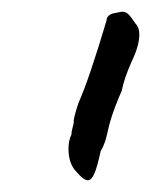

<svg xmlns="http://www.w3.org/2000/svg" viewBox="-20 -326 258 328"><path d="M97 -72Q97 -86 102 -96Q102 -101 104 -108Q106 -115 106 -117Q105 -123 114 -150Q132 -190 162 -291Q162 -296 166 -299.5Q170 -303 178 -304Q186 -306 189 -306Q195 -306 199.5 -301.5Q204 -297 212 -285Q218 -279 218 -267Q218 -248 205 -221Q192 -192 188 -171Q176 -144 169 -121Q167 -115 163 -97Q159 -79 152 -68Q146 -40 141 -29Q136 -18 130 -18Q123 -18 111 -32Q97 -46 97 -72Z"/></svg>

Font: Caveat
Style: Regular
Weight: 400
Designer: Pablo Impallari
Foundry: Pablo Impallari
Version: Version 1.500; ttfautohint (v1.6)